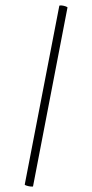

<svg xmlns="http://www.w3.org/2000/svg" viewBox="-60 -767 464 967"><g transform="rotate(-5 172.0 -283.5)"><path d="M67 164Q66 166 55.5 164Q45 162 35.5 158Q26 154 26 152L278 -730Q280 -733 290 -731Q300 -729 310 -724.5Q320 -720 318 -717Z"/></g></svg>

Font: Cormorant Medium
Style: Regular
Weight: 500
Designer: Christian Thalmann (Catharsis Fonts)
Foundry: Catharsis Fonts
Version: Version 4.000